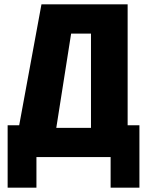

<svg xmlns="http://www.w3.org/2000/svg" viewBox="-20 -720 674 880"><path d="M15 140V-146H68L170 -700H565V-146H619V140H487V0H147V140ZM238 -134H397V-566H306Z"/></svg>

Font: Tektur SemiCondensed
Style: Bold
Weight: 700
Width: 4
Designer: Adam Jagosz
Foundry: Adam Jagosz
Version: Version 1.005;gftools[0.9.30]